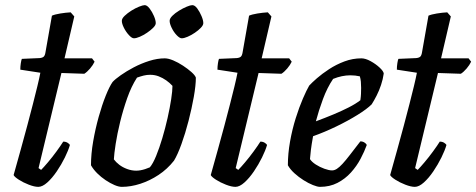

<svg xmlns="http://www.w3.org/2000/svg" viewBox="-20 -727 1853 747"><path d="M129 0Q114 0 92 -8.5Q70 -17 53 -28Q36 -39 33 -46Q47 -96 60.5 -144.5Q74 -193 86 -238Q98 -283 108 -322Q118 -361 125.5 -392Q133 -423 137 -444L59 -456Q59 -469 61 -481.5Q63 -494 65 -498L134 -501Q145 -502 150 -506.5Q155 -511 157 -524L182 -666Q193 -671 214.5 -674.5Q236 -678 255 -679L269 -663L231 -500H338L348 -487Q342 -474 330.5 -460.5Q319 -447 308 -440L219 -443L130 -73L140 -66Q150 -76 166.5 -95.5Q183 -115 199.5 -137.5Q216 -160 226 -176Q236 -176 243 -171.5Q250 -167 252 -163Q246 -142 232.5 -114.5Q219 -87 201 -60.5Q183 -34 164 -17Q145 0 129 0Z M454 0Q442 0 425.5 -7Q409 -14 391 -26Q373 -38 358 -53Q343 -68 334 -84Q334 -128 342.5 -177Q351 -226 364 -272.5Q377 -319 391.5 -355Q406 -391 418 -408Q428 -419 450 -434.5Q472 -450 500.5 -465Q529 -480 560.5 -490Q592 -500 621 -500Q635 -500 654 -492Q673 -484 692 -471.5Q711 -459 725 -446.5Q739 -434 742 -425Q742 -395 734 -350Q726 -305 713.5 -256.5Q701 -208 686 -166.5Q671 -125 657 -102Q631 -69 597 -46.5Q563 -24 526 -12Q489 0 454 0ZM510 -63Q518 -63 526.5 -64.5Q535 -66 544.5 -69Q554 -72 563 -76Q575 -90 587.5 -120.5Q600 -151 611.5 -189.5Q623 -228 632 -268Q641 -308 646 -341Q651 -374 651 -393Q640 -405 626.5 -414.5Q613 -424 597.5 -430Q582 -436 564 -436Q551 -436 539 -433Q527 -430 513 -425Q491 -391 475 -345.5Q459 -300 447.5 -253Q436 -206 430 -167Q424 -128 423 -107Q431 -96 444 -86Q457 -76 474.5 -69.5Q492 -63 510 -63ZM501 -578Q493 -578 481.5 -590.5Q470 -603 462 -619Q454 -635 454 -646Q454 -655 465 -665.5Q476 -676 491 -685.5Q506 -695 521 -701Q536 -707 543 -707Q552 -707 562 -694Q572 -681 579 -664.5Q586 -648 586 -637Q586 -629 576 -619Q566 -609 552 -599.5Q538 -590 524 -584Q510 -578 501 -578ZM687 -578Q679 -578 667.5 -590Q656 -602 648 -618.5Q640 -635 640 -646Q640 -655 650.5 -665.5Q661 -676 676.5 -685.5Q692 -695 706.5 -701Q721 -707 728 -707Q738 -707 747.5 -694Q757 -681 764 -664.5Q771 -648 771 -637Q771 -629 761.5 -619Q752 -609 738 -599.5Q724 -590 710 -584Q696 -578 687 -578Z M896 0Q881 0 859 -8.5Q837 -17 820 -28Q803 -39 800 -46Q814 -96 827.5 -144.5Q841 -193 853 -238Q865 -283 875 -322Q885 -361 892.5 -392Q900 -423 904 -444L826 -456Q826 -469 828 -481.5Q830 -494 832 -498L901 -501Q912 -502 917 -506.5Q922 -511 924 -524L949 -666Q960 -671 981.5 -674.5Q1003 -678 1022 -679L1036 -663L998 -500H1105L1115 -487Q1109 -474 1097.5 -460.5Q1086 -447 1075 -440L986 -443L897 -73L907 -66Q917 -76 933.5 -95.5Q950 -115 966.5 -137.5Q983 -160 993 -176Q1003 -176 1010 -171.5Q1017 -167 1019 -163Q1013 -142 999.5 -114.5Q986 -87 968 -60.5Q950 -34 931 -17Q912 0 896 0Z M1225 0Q1215 0 1197.5 -7Q1180 -14 1161 -26Q1142 -38 1125.5 -53Q1109 -68 1100 -84Q1100 -129 1108.5 -176.5Q1117 -224 1130.5 -267Q1144 -310 1158.5 -343.5Q1173 -377 1183 -394Q1193 -405 1213 -422.5Q1233 -440 1260.5 -458Q1288 -476 1320 -488Q1352 -500 1386 -500Q1402 -500 1422 -489Q1442 -478 1457 -464Q1472 -450 1473 -441Q1470 -419 1462.5 -396.5Q1455 -374 1445 -354.5Q1435 -335 1426 -321Q1408 -303 1371 -280Q1334 -257 1288.5 -235Q1243 -213 1198 -197Q1192 -164 1189.5 -143Q1187 -122 1186 -108Q1193 -97 1208.5 -87Q1224 -77 1242 -70.5Q1260 -64 1272 -64Q1281 -64 1290.5 -70Q1300 -76 1312.5 -89.5Q1325 -103 1341.5 -124.5Q1358 -146 1382 -177Q1391 -177 1398 -172.5Q1405 -168 1407 -163Q1398 -138 1383 -109.5Q1368 -81 1345.5 -56Q1323 -31 1293 -15.5Q1263 0 1225 0ZM1209 -255Q1244 -268 1276.5 -281.5Q1309 -295 1336.5 -309Q1364 -323 1382 -337Q1384 -350 1384.5 -362Q1385 -374 1385 -385Q1385 -398 1384 -409Q1383 -420 1380 -430Q1371 -432 1362 -433Q1353 -434 1343 -434Q1327 -434 1310 -430.5Q1293 -427 1276 -420Q1253 -386 1236.5 -341.5Q1220 -297 1209 -255Z M1594 0Q1579 0 1557 -8.5Q1535 -17 1518 -28Q1501 -39 1498 -46Q1512 -96 1525.5 -144.5Q1539 -193 1551 -238Q1563 -283 1573 -322Q1583 -361 1590.5 -392Q1598 -423 1602 -444L1524 -456Q1524 -469 1526 -481.5Q1528 -494 1530 -498L1599 -501Q1610 -502 1615 -506.5Q1620 -511 1622 -524L1647 -666Q1658 -671 1679.5 -674.5Q1701 -678 1720 -679L1734 -663L1696 -500H1803L1813 -487Q1807 -474 1795.5 -460.5Q1784 -447 1773 -440L1684 -443L1595 -73L1605 -66Q1615 -76 1631.5 -95.5Q1648 -115 1664.5 -137.5Q1681 -160 1691 -176Q1701 -176 1708 -171.5Q1715 -167 1717 -163Q1711 -142 1697.5 -114.5Q1684 -87 1666 -60.5Q1648 -34 1629 -17Q1610 0 1594 0Z"/></svg>

Font: Texturina Medium 12pt Medium
Style: Italic
Weight: 500
Italic angle: -11°
Version: Version 1.002